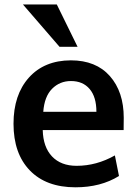

<svg xmlns="http://www.w3.org/2000/svg" viewBox="-20 -816 605 847"><path d="M242.7 -609.4 81.1 -796.4H230.5L322.3 -609.4ZM313 10.3Q183.6 10.3 111.6 -64.2Q39.6 -138.7 39.6 -270Q39.6 -397.9 107.4 -473.6Q175.3 -549.3 292.5 -549.8Q403.3 -549.8 464.6 -480.5Q525.9 -411.1 525.9 -296.4Q525.9 -288.1 525.6 -269.5Q525.4 -251 525.4 -242.2H168.5Q170.4 -167 209.7 -125.7Q249 -84.5 317.9 -84.5Q405.8 -84.5 486.8 -130.4L504.9 -39.6Q424.3 10.3 313 10.3ZM170.9 -322.8H405.3Q405.3 -388.2 375.5 -423.3Q345.7 -458.5 293 -458.5Q243.7 -458.5 209.7 -424.3Q175.8 -390.1 170.9 -322.8Z"/></svg>

Font: Oxygen
Style: Bold
Weight: 700
Designer: vernon adams
Foundry: Vernon Adams
Version: Version 0.2.3 webfont; ttfautohint (v0.93.3-1d66) -l 8 -r 50